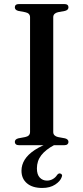

<svg xmlns="http://www.w3.org/2000/svg" viewBox="-20 -720 413 952"><path d="M240.5 -17.5 250 -1.5Q206 22 184.5 50Q163 78 163 115Q163 145.5 177.2 160.5Q191.5 175.5 213 175.5Q228.5 175.5 242 167.8Q255.5 160 263.5 147Q267.5 142.5 271 140.8Q274.5 139 279 140.5Q283.5 141 286.5 145.8Q289.5 150.5 286 158Q279 178.5 253.5 195.2Q228 212 189.5 212Q141 212 113.8 189Q86.5 166 86.5 126.5Q86.5 97.5 102.5 71.8Q118.5 46 152.5 23.5Q186.5 1 240.5 -17.5ZM244 -65.5Q244 -55.5 250.2 -49.2Q256.5 -43 267.5 -40.5L302.5 -34Q319.5 -29.5 319.5 -16Q319.5 -9 314.2 -4.5Q309 0 298 0H75Q64 0 58.8 -4.5Q53.5 -9 53.5 -16Q53.5 -29.5 70.5 -34L105 -40.5Q117 -43 123 -49.2Q129 -55.5 129 -65.5V-634.5Q129 -644.5 123 -650.8Q117 -657 105 -659.5L70.5 -666Q53.5 -670.5 53.5 -684Q53.5 -691.5 58.8 -695.8Q64 -700 75 -700H298Q309 -700 314.2 -695.8Q319.5 -691.5 319.5 -684Q319.5 -670.5 302.5 -666L267.5 -659.5Q256.5 -657 250.2 -650.8Q244 -644.5 244 -634.5Z"/></svg>

Font: Fraunces 36pt
Style: Regular
Weight: 400
Version: Version 1.000;[b76b70a41]